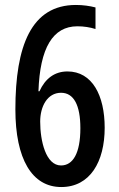

<svg xmlns="http://www.w3.org/2000/svg" viewBox="-20 -744 481 774"><path d="M42 -303C42 -103 109 10 227 10C343 10 402 -92 402 -229C402 -359 352 -456 252 -456C200 -456 162 -427 139 -376H135C141 -551 193 -638 292 -638C318 -638 343 -634 365 -627V-714C342 -720 315 -724 286 -724C106 -724 42 -559 42 -303ZM226 -77C165 -77 142 -175 142 -254C142 -315 171 -370 226 -370C277 -370 304 -321 304 -227C304 -126 274 -77 226 -77Z"/></svg>

Font: Noto Sans Hebrew ExtraCondensed Medium
Style: Regular
Weight: 500
Width: 2
Designer: Monotype Design Team
Foundry: Monotype Imaging Inc.
Version: Version 2.004